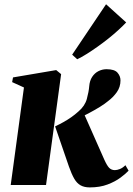

<svg xmlns="http://www.w3.org/2000/svg" viewBox="-20 -846 608 878"><path d="M29 0 89.5 -446 35.5 -470.5 39.5 -492 237 -525.5 259.5 -507 190.5 0ZM390.5 11Q365.5 11 348.5 1.5Q331.5 -8 319.5 -28.8Q307.5 -49.5 295.5 -83.5L232 -268Q253 -278 271.2 -288.2Q289.5 -298.5 306.2 -310.2Q323 -322 339 -336.5Q368.5 -361.5 377.2 -394Q386 -426.5 388 -451.5Q390 -477 401.5 -494.5Q413 -512 430.5 -520.8Q448 -529.5 467 -529.5Q503.5 -529.5 517.2 -513.8Q531 -498 531 -478.5Q531 -448 514.2 -424.5Q497.5 -401 474 -383.5Q460.5 -372 436.8 -357.2Q413 -342.5 384 -327.2Q355 -312 325.2 -298.8Q295.5 -285.5 270 -276.5L362 -330.5L456.5 -117Q469 -89 479.2 -78.5Q489.5 -68 505.5 -68Q515.5 -68 528.5 -73.2Q541.5 -78.5 553.5 -90.5L568 -65.5Q555.5 -52 531.5 -34Q507.5 -16 472.2 -2.5Q437 11 390.5 11ZM310 -596 465 -826.5 557 -743.5Q542.5 -728 521.5 -708.8Q500.5 -689.5 475.8 -669.8Q451 -650 425.2 -631.8Q399.5 -613.5 375.8 -598.8Q352 -584 333 -575Z"/></svg>

Font: Merriweather 120pt Black
Style: Italic
Weight: 900
Italic angle: -7.8°
Version: Version 2.101